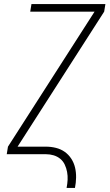

<svg xmlns="http://www.w3.org/2000/svg" viewBox="-20 -755 540 940"><path d="M306 165Q310 145 311 125.5Q312 106 308.5 87Q305 68 297 51Q289 34 275 22.5Q261 11 243 5.5Q225 0 205 0H13L19 -37L443 -698H128L134 -735H496L490 -698L66 -37H205Q230 -37 254 -31Q278 -25 297 -11.5Q316 2 329 22Q342 42 347.5 65.5Q353 89 352.5 114.5Q352 140 347 165Z"/></svg>

Font: Iosevka SS18 Extralight
Style: Italic
Weight: 200
Italic angle: -9°
Monospace: yes
Designer: Belleve Invis
Foundry: Belleve Invis
Version: Version 25.1.1; ttfautohint (v1.8.4)